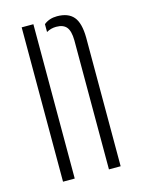

<svg xmlns="http://www.w3.org/2000/svg" viewBox="-97 -664 530 721"><g transform="rotate(-15 168.0 -303.0)"><path d="M236 0V-502Q235.5 -538 223 -553.2Q210.5 -568.5 183 -568.5Q162.5 -568.5 145 -558.5V-589Q166 -606 196 -606Q239.5 -606 260.2 -581.5Q281 -557 281.5 -500V0ZM57.5 0V-600H103V0Z"/></g></svg>

Font: Big Shoulders Stencil Display Light
Style: Regular
Weight: 300
Designer: Patric King
Foundry: XO Type Co
Version: Version 1.000